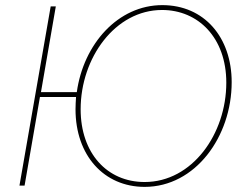

<svg xmlns="http://www.w3.org/2000/svg" viewBox="-20 -725 957 750"><path d="M56 0H76L136 -346H277C276 -330 275 -314 275 -298C275 -118 386 5 545 5C743 5 885 -191 885 -404C885 -579 778 -705 614 -705C441 -705 306 -553 280 -365H140L198 -700H178ZM545 -14C397 -14 295 -128 295 -298C295 -499 430 -686 613 -686C754 -686 864 -578 864 -402C864 -202 731 -14 545 -14Z"/></svg>

Font: Fixel Text 20240404 Thin
Style: Italic
Weight: 100
Width: 4
Italic angle: -10°
Designer: AlfaBravo + MacPaw
Foundry: Kyrylo Tkachov, Marchela Mozhyna, Serhii Makarenko, Maria Weinstein, Zakhar Kryvoshyya
Version: Version 1.211;Glyphs 3.2 (3225)